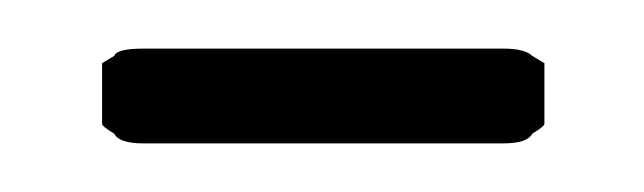

<svg xmlns="http://www.w3.org/2000/svg" viewBox="-20 9 265 79"><path d="M199 64Q197 68 187 68H39Q29 68 27 64Q22 61 22 60V35Q22 35 27 32Q28 29 39 29H187Q196 29 199 32Q204 35 204 35V60Q204 61 199 64Z"/></svg>

Font: Chathura
Style: Bold
Weight: 700
Designer: Appaji Ambarisha Darbha
Foundry: Aditya Fonts
Version: Version 1.001 2016